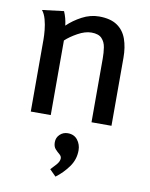

<svg xmlns="http://www.w3.org/2000/svg" viewBox="-88 -575 724 928"><g transform="rotate(10 273.5 -110.5)"><path d="M151 -506Q165 -474 169 -438Q199 -467 239.5 -488.5Q280 -510 323 -510Q379 -510 412 -487.5Q445 -465 459 -425Q473 -385 473 -334V0H375V-313Q375 -341 371 -367Q367 -393 351 -410Q335 -427 300 -427Q269 -427 233 -407Q197 -387 175 -366V0H77V-354Q77 -373 74.5 -399.5Q72 -426 65 -451.5Q58 -477 45 -493ZM272 72Q303 72 320 94Q337 116 337 145Q337 190 310.5 226.5Q284 263 249 289L218 258Q229 247 244 230Q259 213 259 198Q259 187 248.5 178.5Q238 170 227.5 158.5Q217 147 217 125Q217 103 233 87.5Q249 72 272 72Z"/></g></svg>

Font: Rosario SemiBold
Style: Regular
Weight: 600
Designer: Hector Gatti
Foundry: Omnibus Type
Version: Version 1.101; ttfautohint (v1.8.1.43-b0c9)